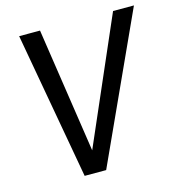

<svg xmlns="http://www.w3.org/2000/svg" viewBox="-103 -780 811 871"><g transform="rotate(-15 302.0 -344.5)"><path d="M289 0H188L65 -689H163L251 -103L506 -689H604Z"/></g></svg>

Font: Fira Sans
Style: Italic
Weight: 400
Italic angle: -8°
Designer: bBox Type GmbH & Carrois Corporate GbR & Edenspiekermann AG
Foundry: bBox Type GmbH & Carrois Corporate GbR & Edenspiekermann AG
Version: Version 4.301